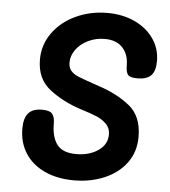

<svg xmlns="http://www.w3.org/2000/svg" viewBox="-51 -755 708 801"><g transform="rotate(5 302.5 -354.0)"><path d="M55 -197Q55 -240 73 -261Q91 -282 130 -282Q164 -282 174 -268Q184 -254 184 -228Q184 -172 207.5 -141Q231 -110 288 -110Q342 -110 379.5 -135.5Q417 -161 417 -203Q417 -230 400 -247Q383 -264 359.5 -274Q336 -284 291 -298Q216 -322 159.5 -365.5Q103 -409 103 -490Q103 -552 139 -602Q175 -652 235.5 -680Q296 -708 367 -708Q431 -708 481.5 -684.5Q532 -661 561 -619.5Q590 -578 590 -526Q590 -483 571.5 -465Q553 -447 515 -447Q483 -447 474.5 -458.5Q466 -470 466 -497Q466 -543 440 -571Q414 -599 365 -599Q328 -599 296 -583.5Q264 -568 245.5 -542.5Q227 -517 227 -488Q227 -467 238 -454Q249 -441 269.5 -432.5Q290 -424 334 -409L360 -400Q436 -375 488.5 -332.5Q541 -290 541 -204Q541 -141 507 -95Q473 -49 415 -24.5Q357 0 288 0Q218 0 165 -24.5Q112 -49 83.5 -93.5Q55 -138 55 -197Z"/></g></svg>

Font: Mali SemiBold
Style: Italic
Weight: 600
Italic angle: -10°
Version: Version 1.000; ttfautohint (v1.6)